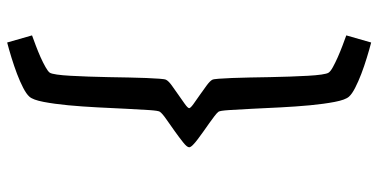

<svg xmlns="http://www.w3.org/2000/svg" viewBox="-276 -564 1041 528"><g transform="rotate(-90 244.0 -300.5)"><path d="M102.5 -300.3Q102.5 -306.2 116 -316.9Q129.4 -327.6 146.5 -339.8Q163.6 -352.1 179.4 -363Q195.3 -374 200.2 -380.9Q203.1 -384.8 204.8 -410.2Q206.5 -435.5 208.3 -472.2Q210 -508.8 212.2 -551.5Q214.4 -594.2 218 -632.8Q221.7 -671.4 227.3 -700.7Q232.9 -730 241.7 -739.7Q249 -748 266.1 -756.8Q283.2 -765.6 304.4 -773.7Q325.7 -781.7 348.6 -788.8Q371.6 -795.9 390.6 -800.8L410.2 -732.4Q397.9 -728 381.8 -721.9Q365.7 -715.8 350.3 -709Q335 -702.1 323 -695.3Q311 -688.5 307.6 -683.6Q304.7 -679.2 302.5 -664.1Q300.3 -648.9 299.1 -626.7Q297.9 -604.5 296.9 -577.4Q295.9 -550.3 295.4 -522.2Q294.9 -494.1 294.4 -467Q293.9 -439.9 293 -418.2Q292 -396.5 291 -381.8Q290 -367.2 288.1 -363.8Q284.7 -356.9 272.2 -347.9Q259.8 -338.9 246.3 -329.6Q232.9 -320.3 221.7 -312.3Q210.4 -304.2 210 -300.3Q210.4 -296.4 221.7 -288.3Q232.9 -280.3 246.3 -271Q259.8 -261.7 272.2 -252.4Q284.7 -243.2 288.1 -236.8Q290 -233.4 291 -218.8Q292 -204.1 293 -182.4Q293.9 -160.6 294.4 -133.5Q294.9 -106.4 295.4 -78.4Q295.9 -50.3 296.9 -23.2Q297.9 3.9 299.1 26.1Q300.3 48.3 302.5 63.5Q304.7 78.6 307.6 83Q311 88.4 323 95Q335 101.6 350.3 108.4Q365.7 115.2 381.8 121.3Q397.9 127.4 410.2 131.8L390.6 200.2Q371.6 195.3 348.6 188.2Q325.7 181.2 304.4 173.1Q283.2 165 266.1 156.2Q249 147.5 241.7 139.2Q232.9 129.4 227.3 100.1Q221.7 70.8 218 32.2Q214.4 -6.3 212.2 -49.1Q210 -91.8 208.3 -128.4Q206.5 -165 204.8 -190.4Q203.1 -215.8 200.2 -219.7Q196.8 -224.1 188.2 -230.7Q179.7 -237.3 168.9 -244.9Q158.2 -252.4 146.5 -260.7Q134.8 -269 125 -276.4Q115.2 -283.7 108.9 -290Q102.5 -296.4 102.5 -300.3Z"/></g></svg>

Font: Andika Cyr
Style: Regular
Weight: 400
Designer: Victor Gaultney, Annie Olsen, Julie Remington, Don Collingsworth, Eric Hays, Becca Hirsbrunner
Foundry: SIL International
Version: Version 5.000